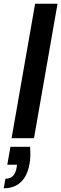

<svg xmlns="http://www.w3.org/2000/svg" viewBox="-38 -740 328 1028"><path d="M24 0 150 -720H270L144 0ZM-18 268 -9 217Q17 217 31.5 202Q46 187 51 157L53 142H1L18 46H123Q125 70 124.5 94Q124 118 120 138Q109 201 74 234.5Q39 268 -18 268Z"/></svg>

Font: DM Sans 12pt SemiBold
Style: Italic
Weight: 600
Italic angle: -10°
Version: Version 4.004;gftools[0.9.30]